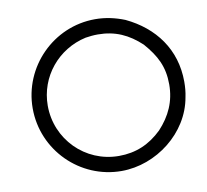

<svg xmlns="http://www.w3.org/2000/svg" viewBox="-78 -777 940 871"><g transform="rotate(-10 392.0 -341.5)"><path d="M763.7 -341.8C763.7 -491.2 679.7 -602.5 549.8 -664.1C505.9 -681.6 460.9 -691.4 414.1 -691.4C220.7 -691.4 65.4 -532.2 65.4 -341.8C65.4 -148.4 222.7 7.8 414.1 7.8C574.2 7.8 729.5 -111.3 756.8 -271.5C761.7 -293.9 763.7 -317.4 763.7 -341.8ZM694.3 -341.8C694.3 -263.7 665 -200.2 612.3 -143.6C555.7 -88.9 492.2 -61.5 414.1 -61.5C257.8 -61.5 134.8 -187.5 134.8 -341.8C134.8 -475.6 228.5 -587.9 357.4 -616.2C376 -619.1 394.5 -621.1 414.1 -621.1C494.1 -621.1 554.7 -592.8 612.3 -539.1C666 -477.5 694.3 -423.8 694.3 -341.8Z"/></g></svg>

Font: My Font
Style: Regular
Weight: 400
Designer: Alfredo Marco Pradil
Version: Version 0.001